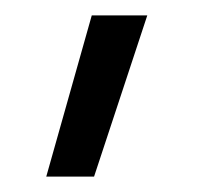

<svg xmlns="http://www.w3.org/2000/svg" viewBox="-20 -127 261 249"><path d="M171 -107 102 102H40L99 -107Z"/></svg>

Font: Sulphur Point
Style: Regular
Weight: 400
Designer: Noponies / Dale Sattler
Foundry: Noponies
Version: Version 1.000; ttfautohint (v1.8)